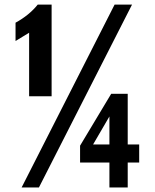

<svg xmlns="http://www.w3.org/2000/svg" viewBox="-20 -830 685 850"><path d="M392.1 -190.4H464.4V-314.5ZM75.7 0 487.3 -809.6H564.5L152.3 0ZM108.9 -403.8V-685.1L48.8 -648.4V-729.5Q109.4 -762.7 147 -809.6H208.5V-403.8ZM464.4 0V-110.4H334.5V-185.1L472.2 -414.6H545.4V-190.4H596.2V-110.4H545.4V0Z"/></svg>

Font: Oswald
Style: Heavy
Weight: 800
Designer: Vernon Adams
Foundry: Vernon Adams
Version: 3.0; ttfautohint (v0.95) -l 8 -r 50 -G 200 -x 0 -w "G" -W -c